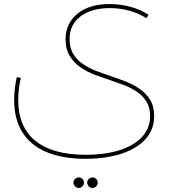

<svg xmlns="http://www.w3.org/2000/svg" viewBox="-20 -507 852 949"><path d="M403 278Q291 278 212 245.5Q133 213 91.5 148Q50 83 50 -12Q50 -38 53 -66.5Q56 -95 63 -126L83 -122Q76 -92 73 -65Q70 -38 70 -12Q70 120 155 189Q240 258 403 258Q502 258 573.5 234.5Q645 211 683.5 168Q722 125 722 67Q722 25 704 -4.5Q686 -34 656 -54Q626 -74 590 -87.5Q554 -101 518 -113Q488 -123 451 -136.5Q414 -150 380.5 -172.5Q347 -195 325.5 -229Q304 -263 304 -313Q304 -353 319.5 -385Q335 -417 363.5 -440Q392 -463 432 -475Q472 -487 522 -487Q575 -487 626 -473Q677 -459 714 -434L703 -417Q669 -440 621.5 -453.5Q574 -467 522 -467Q434 -467 379 -427Q324 -387 324 -313Q324 -268 343.5 -238Q363 -208 393.5 -188Q424 -168 459 -155Q494 -142 524 -132Q560 -120 598 -105.5Q636 -91 669 -68.5Q702 -46 722 -13.5Q742 19 742 67Q742 109 725 143Q708 177 677 202Q646 227 604 244Q562 261 511 269.5Q460 278 403 278ZM437 422Q427 422 419 414Q411 406 411 396Q411 385 419 377.5Q427 370 438 370Q448 370 455.5 377.5Q463 385 463 396Q463 406 455.5 414Q448 422 437 422ZM369 422Q359 422 351 414Q343 406 343 396Q343 385 351 377.5Q359 370 370 370Q380 370 387.5 377.5Q395 385 395 396Q395 406 387.5 414Q380 422 369 422Z"/></svg>

Font: Alexandria Thin
Style: Regular
Weight: 250
Designer: Mohamed Gaber
Foundry: Kief Type Foundry
Version: Version 5.100